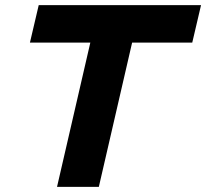

<svg xmlns="http://www.w3.org/2000/svg" viewBox="-20 -724 799 744"><path d="M759 -704 725 -559H492L363 0H201L330 -559H96L130 -704Z"/></svg>

Font: Prodigy Sans
Style: Bold Italic
Weight: 700
Italic angle: -13°
Designer: Wei Huang
Foundry: Wei Huang
Version: Version 1.003; ttfautohint (v1.8.3)